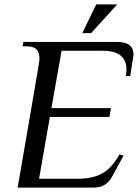

<svg xmlns="http://www.w3.org/2000/svg" viewBox="-20 -850 633 870"><path d="M120 -348Q130 -409 144.5 -492Q159 -575 159 -583Q159 -611 146 -625.5Q133 -640 102 -640H82L86 -660H512Q585 -660 585 -602Q585 -600 581 -576L570 -505H550Q553 -522 553 -535Q553 -620 445 -620H259L213 -360H483L476 -320H206L157 -40H332Q401 -40 444.5 -65Q488 -90 521 -150L540 -145L488 -50Q462 0 405 0H60ZM353 -700 416 -830H511L393 -700Z"/></svg>

Font: Philosopher
Style: Italic
Weight: 400
Italic angle: -10°
Designer: Jovanny Lemonad
Foundry: Jovanny Lemonad
Version: Version 2.000